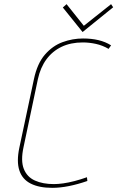

<svg xmlns="http://www.w3.org/2000/svg" viewBox="-20 -893 564 923"><path d="M524 -858 514 -873 383 -769 300 -873 282 -857 377 -739ZM502 -658 514 -675Q487 -692 453.5 -700Q420 -708 379 -708Q329 -708 281 -690.5Q233 -673 196 -630.5Q159 -588 143 -512L73 -183Q59 -117 73 -74Q87 -31 127.5 -10.5Q168 10 231 10Q269 10 311.5 1.5Q354 -7 400 -23L398 -41Q367 -30 338 -22.5Q309 -15 284 -11.5Q259 -8 239 -8Q186 -8 148 -25Q110 -42 94.5 -81Q79 -120 93 -185L162 -512Q174 -568 203 -607.5Q232 -647 276 -668Q320 -689 378 -689Q409 -689 441 -682Q473 -675 502 -658Z"/></svg>

Font: Advent Pro Thin
Style: Italic
Weight: 250
Italic angle: -12°
Version: Version 3.000